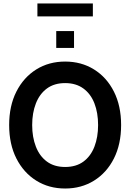

<svg xmlns="http://www.w3.org/2000/svg" viewBox="-20 -1067 747 1101"><path d="M353.5 14Q260.5 14 188 -31.2Q115.5 -76.5 74 -158.2Q32.5 -240 32.5 -350Q32.5 -460 74 -541.8Q115.5 -623.5 188 -668.8Q260.5 -714 353.5 -714Q446.5 -714 519.2 -668.8Q592 -623.5 633.2 -541.8Q674.5 -460 674.5 -350Q674.5 -240 633.2 -158.2Q592 -76.5 519.2 -31.2Q446.5 14 353.5 14ZM353.5 -109.5Q416.5 -109.5 458.5 -140.5Q500.5 -171.5 521.5 -226Q542.5 -280.5 542.5 -350Q542.5 -420 521.5 -474.2Q500.5 -528.5 458.2 -559.5Q416 -590.5 353.5 -590.5Q291 -590.5 249 -559.5Q207 -528.5 185.8 -474Q164.5 -419.5 164.5 -350Q164.5 -280.5 185.8 -226Q207 -171.5 249 -140.5Q291 -109.5 353.5 -109.5ZM302.5 -792V-889H404.5V-792ZM194.5 -973V-1047H512.5V-973Z"/></svg>

Font: Cabin
Style: Bold
Weight: 700
Width: 4
Designer: Pablo Impallari
Foundry: Pablo Impallari. http://www.impallari.com Igino Marini. http://www.ikern.com
Version: Version 3.001